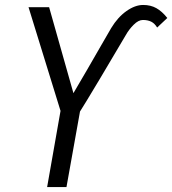

<svg xmlns="http://www.w3.org/2000/svg" viewBox="-20 -754 694 774"><path d="M224 -307 95 -725H178L276 -378.5Q328 -466.5 387.5 -570.5L428 -640.5Q454.5 -684.5 489.5 -709.2Q524.5 -734 557 -734Q587.5 -734 610.2 -721.2Q633 -708.5 654.5 -681.5L613.5 -643Q603.5 -659.5 589.8 -666.5Q576 -673.5 556 -673.5Q538 -673.5 518.8 -654.2Q499.5 -635 486.5 -611.5Q451 -550.5 382.8 -436.5Q314.5 -322.5 302.5 -304.5L248 0H170Z"/></svg>

Font: JuliaMono Light
Style: Italic
Weight: 300
Italic angle: -9°
Monospace: yes
Designer: cormullion
Foundry: corm
Version: Version 0.054; ttfautohint (v1.8.4)